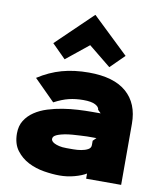

<svg xmlns="http://www.w3.org/2000/svg" viewBox="-104 -1077 1004 1172"><g transform="rotate(10 398.0 -490.5)"><path d="M616 -778 530 -693 392 -805 253 -693 168 -778 390 -992H392ZM726 -377V2H509V-30Q481 -13 436.5 -1Q392 11 345 11Q301 11 248.5 2.5Q196 -6 151 -29Q106 -52 75.5 -92.5Q45 -133 45 -197Q45 -244 66 -277.5Q87 -311 122 -334.5Q157 -358 202 -372Q247 -386 294 -393.5Q341 -401 387 -403.5Q433 -406 471 -406H527L508 -425Q508 -442 484 -455Q460 -468 410 -468Q362 -468 320.5 -458Q279 -448 230 -422L101 -551Q172 -597 247.5 -618Q323 -639 414 -639Q569 -639 647.5 -570.5Q726 -502 726 -377ZM528 -253H506Q486 -253 469.5 -253Q453 -253 427 -251Q404 -250 379.5 -248Q355 -246 333 -242Q309 -237 295 -232Q281 -227 273.5 -221.5Q266 -216 264 -210.5Q262 -205 262 -200Q262 -195 266.5 -188.5Q271 -182 282.5 -176Q294 -170 312.5 -165.5Q331 -161 359 -161Q375 -161 400 -161Q425 -161 449 -165Q473 -169 490.5 -178.5Q508 -188 508 -206V-233Z"/></g></svg>

Font: TypoPRO Sinkin Sans
Style: 900 X Black
Weight: 950
Designer: Keith Bates
Foundry: K-Type
Version: Sinkin Sans (version 1.0)  by Keith Bates   •   © 2014   www